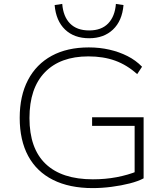

<svg xmlns="http://www.w3.org/2000/svg" viewBox="-20 -956 863 984"><path d="M455 8Q336 8 252 -34Q168 -76 124.5 -156.5Q81 -237 81 -352Q81 -465 123.5 -546Q166 -627 245 -670Q324 -713 435 -713Q491 -713 541 -701.5Q591 -690 633.5 -668.5Q676 -647 708 -614L683 -576Q631 -623 570.5 -645Q510 -667 433 -667Q289 -667 210 -585.5Q131 -504 131 -351Q131 -195 214 -116Q297 -37 456 -37Q520 -37 578 -48Q636 -59 685 -79L670 -46V-311H452V-355H716V-42Q688 -27 645 -16Q602 -5 552 1.5Q502 8 455 8ZM437 -760Q360 -760 313.5 -804.5Q267 -849 260 -930L299 -936Q304 -871 339 -835.5Q374 -800 437 -800Q500 -800 534.5 -836Q569 -872 574 -936L613 -930Q606 -849 559 -804.5Q512 -760 437 -760Z"/></svg>

Font: Nunito Sans 10pt SemiExpanded ExtraLight
Style: Regular
Weight: 250
Width: 6
Designer: Vernon Adams
Foundry: Vernon Adams
Version: Version 3.101;gftools[0.9.27]